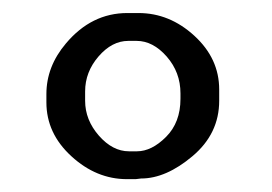

<svg xmlns="http://www.w3.org/2000/svg" viewBox="-20 -705 415 293"><path d="M188.5 -642.6H175.8Q150.9 -642.6 130.4 -618.9Q109.9 -595.2 109.9 -565.4V-551.3Q109.9 -522 130.9 -498Q151.9 -474.1 176.8 -474.1H189Q211.4 -474.1 233.4 -496.1Q255.4 -518.1 255.4 -554.2V-562.5Q255.4 -594.7 234.4 -618.7Q213.4 -642.6 188.5 -642.6ZM174.3 -685.1H191.4Q238.8 -685.1 276.6 -650.4Q314.5 -615.7 314.5 -568.4V-551.3Q314.5 -501 273.9 -466.8Q233.4 -432.6 195.3 -432.6L187 -431.6H173.8Q127 -431.6 88.9 -466.6Q50.8 -501.5 50.8 -548.8V-561.5Q50.8 -603.5 80.6 -638.7Q119.6 -685.1 174.3 -685.1Z"/></svg>

Font: Averia Serif Libre
Style: Regular
Weight: 400
Version: Version 1.002